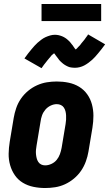

<svg xmlns="http://www.w3.org/2000/svg" viewBox="-20 -938 549 966"><path d="M207 8Q177 8 148 2Q119 -4 95 -18.5Q71 -33 55 -56Q39 -79 31 -107Q23 -135 23.5 -164.5Q24 -194 29 -225L49 -345Q53 -369 61.5 -394Q70 -419 85 -441Q100 -463 121 -480.5Q142 -498 166.5 -509Q191 -520 216 -524Q241 -528 266 -528Q296 -528 325 -522Q354 -516 378 -501.5Q402 -487 418.5 -464Q435 -441 442.5 -413Q450 -385 450 -355.5Q450 -326 445 -295L425 -175Q421 -151 412 -126Q403 -101 388 -79Q373 -57 352 -39.5Q331 -22 307 -11Q283 0 257.5 4Q232 8 207 8ZM207 -106Q223 -106 239 -113.5Q255 -121 265.5 -134Q276 -147 281.5 -162.5Q287 -178 290 -194L310 -314Q312 -325 312.5 -336Q313 -347 312.5 -357.5Q312 -368 309.5 -378Q307 -388 301.5 -396.5Q296 -405 286.5 -409.5Q277 -414 266 -414Q250 -414 234.5 -406.5Q219 -399 208 -386Q197 -373 191.5 -357.5Q186 -342 184 -326L164 -206Q162 -195 161 -184Q160 -173 161 -162.5Q162 -152 164.5 -142Q167 -132 172.5 -123.5Q178 -115 187 -110.5Q196 -106 207 -106ZM189 -595 103 -644Q112 -657 121 -668.5Q130 -680 138 -689.5Q146 -699 153.5 -707.5Q161 -716 169 -723Q177 -730 187.5 -738Q198 -746 209 -751Q220 -756 232 -759.5Q244 -763 256 -763Q261 -763 265.5 -762.5Q270 -762 275 -761Q280 -760 284 -758.5Q288 -757 292.5 -755.5Q297 -754 301 -751.5Q305 -749 308.5 -747Q312 -745 315 -742.5Q318 -740 322 -736.5Q326 -733 329.5 -729.5Q333 -726 335.5 -722.5Q338 -719 340.5 -716Q343 -713 345.5 -710Q348 -707 350.5 -702.5Q353 -698 356.5 -694Q360 -690 362.5 -687Q365 -684 365 -682Q363 -682 360.5 -682.5Q358 -683 356 -683H353Q353 -684 356.5 -686Q360 -688 364 -691.5Q368 -695 369.5 -697Q371 -699 373 -701Q375 -703 377 -705Q379 -707 381.5 -709.5Q384 -712 385.5 -714.5Q387 -717 389.5 -720Q392 -723 394.5 -726Q397 -729 400 -732.5Q403 -736 406 -740Q409 -744 411.5 -748Q414 -752 417.5 -756Q421 -760 423 -765L509 -715Q500 -702 491 -691Q482 -680 474 -670Q466 -660 458.5 -652Q451 -644 443.5 -637Q436 -630 425 -622Q414 -614 403.5 -608.5Q393 -603 381 -600Q369 -597 357 -597Q352 -597 347.5 -597.5Q343 -598 338 -598.5Q333 -599 328.5 -600.5Q324 -602 320 -604Q316 -606 312 -608Q308 -610 304.5 -612.5Q301 -615 297.5 -617.5Q294 -620 290.5 -623.5Q287 -627 283.5 -630Q280 -633 277.5 -636.5Q275 -640 272.5 -643.5Q270 -647 267.5 -650Q265 -653 262 -657Q259 -661 256 -665.5Q253 -670 250 -672.5Q247 -675 248 -677H259Q260 -677 260 -676Q259 -675 256 -673Q253 -671 249 -667.5Q245 -664 243 -662.5Q241 -661 239 -659Q237 -657 235.5 -654.5Q234 -652 231.5 -649.5Q229 -647 227 -644.5Q225 -642 222.5 -639Q220 -636 217.5 -633Q215 -630 212.5 -626.5Q210 -623 207 -619.5Q204 -616 201 -612Q198 -608 195 -603.5Q192 -599 189 -595ZM189 -832V-918H489V-832Z"/></svg>

Font: Iosevka Term Curly Heavy
Style: Italic
Weight: 900
Italic angle: -9°
Designer: Belleve Invis
Foundry: Belleve Invis
Version: Version 32.3.0